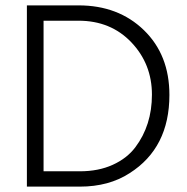

<svg xmlns="http://www.w3.org/2000/svg" viewBox="-20 -694 695 714"><path d="M272 -617H142V-57H277Q346 -57 399 -81Q452 -105 483 -146Q545 -228 545 -342Q545 -456 468.5 -536.5Q392 -617 272 -617ZM277 0H80V-674H272Q420 -674 515 -582Q610 -490 610 -341Q610 -144 462 -50Q385 0 277 0Z"/></svg>

Font: Hind Colombo Light
Style: Regular
Weight: 300
Designer: Jyotish Sonowal, Aditi Pimprikar
Foundry: Indian Type Foundry
Version: Version 1.000;PS 1.0;hotconv 1.0.86;makeotf.lib2.5.63406; tt